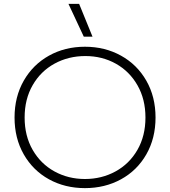

<svg xmlns="http://www.w3.org/2000/svg" viewBox="-20 -955 877 990"><path d="M333 -935H388L457 -766H412ZM55 -349Q55 -456 102.5 -539Q150 -622 232.5 -668Q315 -714 418 -714Q521 -714 604 -668Q687 -622 734.5 -539Q782 -456 782 -349Q782 -242 734.5 -159Q687 -76 604 -30.5Q521 15 418 15Q315 15 232.5 -30.5Q150 -76 102.5 -159Q55 -242 55 -349ZM730 -349Q730 -443 689 -515Q648 -587 577.5 -626.5Q507 -666 420 -666Q333 -666 261.5 -627Q190 -588 148.5 -516Q107 -444 107 -349Q107 -254 148.5 -182Q190 -110 261 -71Q332 -32 418 -32Q504 -32 575.5 -71Q647 -110 688.5 -182Q730 -254 730 -349Z"/></svg>

Font: Prompt ExtraLight
Style: Regular
Weight: 275
Designer: Katatrad Team
Foundry: CadsonDemak
Version: Version 1.001